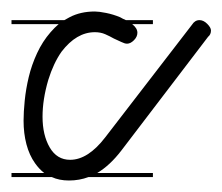

<svg xmlns="http://www.w3.org/2000/svg" viewBox="-20 -322 387 334"><path d="M246 -14H134Q118 -8 100 -8Q83 -8 70 -14H0V-21H57Q48 -28 41 -38Q31 -52 26 -71Q21 -90 21 -112Q21 -127 23 -147Q25 -167 30 -188Q35 -209 44.5 -229.5Q54 -250 68 -266Q75 -274 82 -280H0V-287H92Q96 -289 101 -292Q120 -302 145 -302Q152 -302 164.5 -299.5Q177 -297 189 -292Q194 -289 199 -287H246V-280H210Q219 -273 219 -265Q219 -258 213 -252Q207 -246 201 -246Q197 -246 191 -249L178 -255Q171 -259 163 -262.5Q155 -266 145 -266Q113 -266 87 -232Q73 -212 64 -183Q54 -149 54 -119Q54 -87 66.5 -65.5Q79 -44 102 -44Q133 -44 163 -83L314 -279Q319 -287 327 -287Q334 -287 340.5 -280.5Q347 -274 347 -269Q347 -262 342 -258L191 -60Q171 -34 149 -21H246Z"/></svg>

Font: Gruenewald VA 3. Klasse
Style: Regular
Weight: 400
Designer: Peter Wiegel
Foundry: Peter Wiegel, nach dem Schriftentwurf von Dr. H. Gr¸newald
Version: Version 0.007